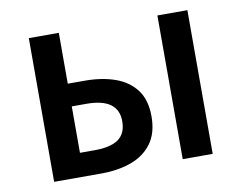

<svg xmlns="http://www.w3.org/2000/svg" viewBox="-65 -638 912 725"><g transform="rotate(-10 391.0 -275.5)"><path d="M87 0V-551H202V-356H267Q333 -356 383.5 -338Q434 -320 463 -281.5Q492 -243 492 -180Q492 -116 463 -76.5Q434 -37 383.5 -18.5Q333 0 267 0ZM202 -91H258Q320 -91 350 -112.5Q380 -134 380 -181Q380 -269 258 -269H202ZM580 0V-551H695V0Z"/></g></svg>

Font: Source Han Sans TC Medium
Style: Regular
Weight: 500
Designer: Ryoko NISHIZUKA Ë•øÂ°öÊ∂ºÂ≠ê (kana, bopomofo & ideographs); Paul D. Hunt (Latin, Greek & Cyrillic); Sandoll Communicatio
Foundry: Adobe
Version: Version 2.004;hotconv 1.0.118;makeotfexe 2.5.65603